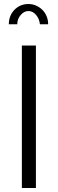

<svg xmlns="http://www.w3.org/2000/svg" viewBox="-20 -937 288 957"><path d="M89 0V-710H159V0ZM122 -882Q100 -882 83 -862Q66 -842 66 -816H24Q24 -859 52 -888Q80 -917 122 -917Q142 -917 160 -909Q178 -901 191.5 -887.5Q205 -874 212.5 -855.5Q220 -837 220 -816H179Q176 -844 159.5 -863Q143 -882 122 -882Z"/></svg>

Font: Boldmen
Style: Regular
Weight: 400
Designer: Matt McInerney, Pablo Impallari, Rodrigo Fuenzalida
Foundry: LIVING CONCEPT
Version: Version 1.000